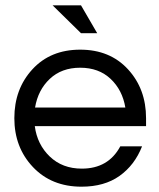

<svg xmlns="http://www.w3.org/2000/svg" viewBox="-20 -695 597 723"><path d="M288 -60Q388 -60 433 -144H515Q487 -73 430 -32.5Q373 8 287 8Q174 8 104 -66Q34 -140 34 -250Q34 -360 102 -434Q170 -508 282 -508Q394 -508 462 -434Q530 -360 530 -250V-220H111Q120 -151 167.5 -105.5Q215 -60 288 -60ZM112 -290H452Q441 -356 396.5 -398Q352 -440 282 -440Q212 -440 167.5 -398Q123 -356 112 -290ZM285 -675 346 -570H285L178 -675Z"/></svg>

Font: Questrial
Style: Regular
Weight: 400
Designer: Joe Prince
Foundry: Joe Prince
Version: Version 1.002